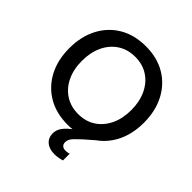

<svg xmlns="http://www.w3.org/2000/svg" viewBox="-245 -892 1279 1279"><g transform="rotate(45 394.5 -252.0)"><path d="M395 17Q289 17 210 -29Q131 -75 87 -158Q43 -241 43 -352Q43 -463 87 -546.5Q131 -630 210 -676Q289 -722 395 -722Q501 -722 579.5 -676Q658 -630 702 -546.5Q746 -463 746 -352Q746 -241 702 -158Q658 -75 579.5 -29Q501 17 395 17ZM395 -83Q465 -83 517 -117Q569 -151 598 -211.5Q627 -272 627 -352Q627 -432 598 -493Q569 -554 517 -588Q465 -622 395 -622Q325 -622 272.5 -588Q220 -554 191 -493Q162 -432 162 -352Q162 -272 191 -211.5Q220 -151 272.5 -117Q325 -83 395 -83ZM473 218Q423 218 394.5 193.5Q366 169 366 127Q366 93 388.5 63.5Q411 34 460 0L499 -26L530 -25L614 -54L533 17Q509 39 493.5 55Q478 71 472 84Q466 97 466 111Q466 129 477 139Q488 149 507 149Q515 149 523.5 148Q532 147 542 144V207Q525 212 507 215Q489 218 473 218Z"/></g></svg>

Font: TikTok Sans 24pt Medium
Style: Regular
Weight: 500
Version: Version 4.000